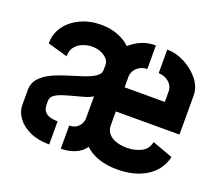

<svg xmlns="http://www.w3.org/2000/svg" viewBox="-95 -641 843 763"><g transform="rotate(20 327.0 -259.5)"><path d="M466 0Q423 0 388 -12Q353 -24 331 -46Q315 -23 288 -12Q261 -1 229 -1V-99Q247 -99 259 -107Q271 -115 276.5 -126.5Q282 -138 282 -149V-242Q269 -233 248 -227Q227 -221 204 -215Q181 -209 161 -202.5Q141 -196 128.5 -186.5Q116 -177 116 -162V-148Q116 -129 124 -118.5Q132 -108 146.5 -103.5Q161 -99 180 -99V-1Q132 -1 97.5 -17Q63 -33 44.5 -58.5Q26 -84 26 -112V-176Q26 -205 44.5 -225.5Q63 -246 92 -259.5Q121 -273 154 -283Q187 -293 216 -302.5Q245 -312 263.5 -324Q282 -336 282 -353V-375Q282 -389 272 -400Q262 -411 245.5 -418Q229 -425 209 -425Q189 -425 169.5 -417.5Q150 -410 137.5 -394.5Q125 -379 125 -354L41 -378Q41 -419 63.5 -450.5Q86 -482 125.5 -500.5Q165 -519 212 -519Q249 -519 281 -507.5Q313 -496 336 -474Q356 -492 382.5 -504Q409 -516 444 -516V-416Q426 -416 412.5 -408Q399 -400 391.5 -387.5Q384 -375 384 -362V-317H554V-361Q554 -378 544.5 -390.5Q535 -403 521 -409.5Q507 -416 492 -416V-516Q529 -516 566 -497Q603 -478 628 -447Q653 -416 653 -378V-215H384V-156Q384 -137 395 -123Q406 -109 426.5 -101.5Q447 -94 474 -94Q506 -94 533 -107Q560 -120 567 -152L654 -120Q639 -61 589 -30.5Q539 0 466 0Z"/></g></svg>

Font: Stick No Bills ExtraLight
Style: Bold
Weight: 700
Version: Version 2.000